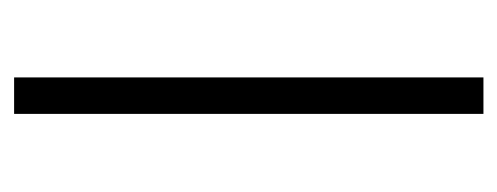

<svg xmlns="http://www.w3.org/2000/svg" viewBox="-242 -480 722 279"><g transform="rotate(-90 119.5 -341.0)"><path d="M93 0V-682H146V0Z"/></g></svg>

Font: Outfit Thin ExtraLight
Style: Regular
Weight: 250
Version: Version 1.100;gftools[0.9.27]